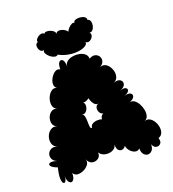

<svg xmlns="http://www.w3.org/2000/svg" viewBox="-167 -1062 1089 1212"><g transform="rotate(-20 377.5 -456.0)"><path d="M55 -94Q21 -106 12.5 -119.5Q4 -133 19 -138.5Q34 -144 68 -132Q43 -141 35 -158.5Q27 -176 33 -193Q39 -210 56 -218.5Q73 -227 99 -218Q73 -227 66.5 -250Q60 -273 68 -296.5Q76 -320 95.5 -334Q115 -348 141 -339Q118 -347 112.5 -366.5Q107 -386 114 -407Q121 -428 138 -440Q155 -452 178 -444Q156 -452 151.5 -474.5Q147 -497 155.5 -521.5Q164 -546 181.5 -561Q199 -576 221 -568Q205 -578 205.5 -598Q206 -618 218 -638.5Q230 -659 247 -669.5Q264 -680 281 -670Q281 -706 293 -717.5Q305 -729 316.5 -717.5Q328 -706 328 -670Q328 -691 343 -703.5Q358 -716 380.5 -720Q403 -724 425.5 -720Q448 -716 463 -703.5Q478 -691 478 -670Q499 -683 516.5 -679Q534 -675 543 -661Q552 -647 548.5 -629.5Q545 -612 523 -598Q548 -607 566.5 -592.5Q585 -578 594 -553.5Q603 -529 597 -506Q591 -483 567 -474Q599 -486 615 -474.5Q631 -463 625.5 -444Q620 -425 588 -414Q616 -424 629 -417Q642 -410 636.5 -396.5Q631 -383 602 -373Q632 -383 646 -374.5Q660 -366 654.5 -350.5Q649 -335 619 -324Q637 -330 652.5 -319.5Q668 -309 679 -289Q690 -269 694 -246.5Q698 -224 692.5 -206Q687 -188 669 -181Q689 -188 705 -179Q721 -170 732 -151.5Q743 -133 746 -112Q749 -91 742 -74Q735 -57 715 -50Q724 -26 712.5 -13Q701 0 684 -3Q667 -6 658 -30Q658 -3 646 10.5Q634 24 618.5 24Q603 24 591 10.5Q579 -3 579 -30Q564 -16 546 -21.5Q528 -27 514.5 -43Q501 -59 499 -77Q488 -61 473.5 -59.5Q459 -58 449 -70Q439 -82 441 -106Q434 -82 410.5 -73Q387 -64 362 -70Q337 -76 326 -96Q328 -71 310.5 -58Q293 -45 270.5 -49.5Q248 -54 236 -84Q245 -65 233.5 -47.5Q222 -30 200.5 -19.5Q179 -9 158.5 -10Q138 -11 128 -30Q128 5 115.5 17Q103 29 90 17Q77 5 77 -30Q77 -6 69.5 5Q62 16 54 10Q46 4 44.5 -21Q43 -46 55 -94ZM344 -256Q344 -271 357.5 -279Q371 -287 389 -288Q407 -289 421 -284Q420 -293 425.5 -302.5Q431 -312 441 -316Q425 -319 417.5 -334Q410 -349 413.5 -364.5Q417 -380 435 -386Q418 -380 404 -398Q390 -416 386 -438Q377 -431 366 -426.5Q355 -422 346 -424Q357 -413 354.5 -394.5Q352 -376 340 -363Q328 -350 311 -355Q324 -351 327 -334Q330 -317 330 -297.5Q330 -278 332 -265Q334 -252 344 -256ZM297 -763Q289 -754 274.5 -757.5Q260 -761 246 -772.5Q232 -784 225 -797.5Q218 -811 226 -820Q210 -815 200 -828.5Q190 -842 190.5 -859Q191 -876 207 -881Q202 -889 208 -898.5Q214 -908 225 -915Q236 -922 247 -922.5Q258 -923 264 -915Q267 -924 279.5 -924.5Q292 -925 306 -920Q320 -915 328.5 -906Q337 -897 334 -888Q340 -902 355.5 -903Q371 -904 387 -896Q403 -888 410 -876Q414 -887 425 -898.5Q436 -910 447 -915.5Q458 -921 465 -915Q466 -928 479.5 -932.5Q493 -937 510 -935.5Q527 -934 539 -926Q551 -918 549 -905Q563 -902 567 -888.5Q571 -875 568 -859.5Q565 -844 555.5 -833Q546 -822 533 -825Q545 -814 538.5 -798.5Q532 -783 517 -775Q502 -767 489 -778Q493 -765 476.5 -754Q460 -743 430.5 -738.5Q401 -734 366 -739.5Q331 -745 297 -763Z"/></g></svg>

Font: Rubik Bubbles
Style: Regular
Weight: 400
Designer: Hubert and Fischer, NaN
Foundry: Hubert and Fischer, NaN
Version: Version 2.200